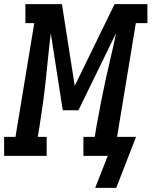

<svg xmlns="http://www.w3.org/2000/svg" viewBox="-62 -755 734 930"><path d="M501 155H399L460 0H342V-92H397L406 -147Q416 -203 427 -259Q438 -315 450 -370.5Q462 -426 475.5 -482Q489 -538 500 -594L318 -221H242L184 -594Q177 -538 171.5 -482Q166 -426 160 -370Q154 -314 146.5 -258.5Q139 -203 130 -147L121 -92H164V0H-42V-92H13L104 -643H61V-735H238L300 -339L493 -735H652V-643H596L505 -92H597Z"/></svg>

Font: Iosevka Curly Slab SmBdEx
Style: Italic
Weight: 600
Width: 7
Italic angle: -9°
Monospace: yes
Designer: Belleve Invis
Foundry: Belleve Invis
Version: Version 11.1.0; ttfautohint (v1.8.3)